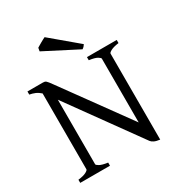

<svg xmlns="http://www.w3.org/2000/svg" viewBox="-197 -971 1044 1119"><g transform="rotate(-30 324.5 -412.0)"><path d="M24.4 0V-21Q60.5 -25.4 77.9 -34.7Q95.2 -43.9 95.2 -50.8V-561Q78.6 -576.2 61 -583.5Q43.5 -590.8 24.4 -594.2V-615.2H127.9Q135.3 -615.2 139.9 -614Q144.5 -612.8 149.2 -608.9Q153.8 -605 159.7 -597.4Q165.5 -589.8 174.8 -577.1L495.6 -134.8V-564Q495.6 -569.8 479.7 -579.3Q463.9 -588.9 424.8 -594.2V-615.2H625V-594.2Q589.8 -589.4 572 -580.1Q554.2 -570.8 554.2 -564V14.6Q529.8 11.7 515.9 4.9Q502 -2 496.1 -10.3L153.8 -484.9V-50.8Q153.8 -44.9 170.2 -35.6Q186.5 -26.4 224.6 -21V0ZM202.6 -782.2 206.5 -804.2Q210.9 -807.1 219.2 -812Q227.5 -816.9 236.8 -822.3Q246.1 -827.6 254.9 -832.3Q263.7 -836.9 269 -839.4L446.8 -689.9Q442.9 -683.6 438 -678Q433.1 -672.4 425.3 -667.5Z"/></g></svg>

Font: Akkhara
Style: Regular
Weight: 400
Designer: J. Victor Gaultney
Version: Version 1.00 June 13, 2006, initial release